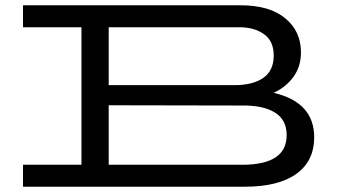

<svg xmlns="http://www.w3.org/2000/svg" viewBox="-20 -706 1308 726"><path d="M1168 -187Q1168 -97 1100.5 -48.5Q1033 0 906 0H67V-83H288V-603H67V-686H890Q999 -686 1058.5 -637Q1118 -588 1118 -508Q1118 -455 1090 -416Q1062 -377 1015 -355Q1168 -319 1168 -187ZM391 -603V-384H866Q936 -384 975.5 -411.5Q1015 -439 1015 -496Q1015 -551 978 -577Q941 -603 885 -603ZM1064 -195Q1064 -253 1019.5 -280.5Q975 -308 896 -307L391 -308V-83H896Q1064 -83 1064 -195Z"/></svg>

Font: BioRhyme Expanded
Style: Regular
Weight: 400
Width: 7
Designer: Aoife Mooney
Foundry: Aoife Mooney Type
Version: Version 1.000